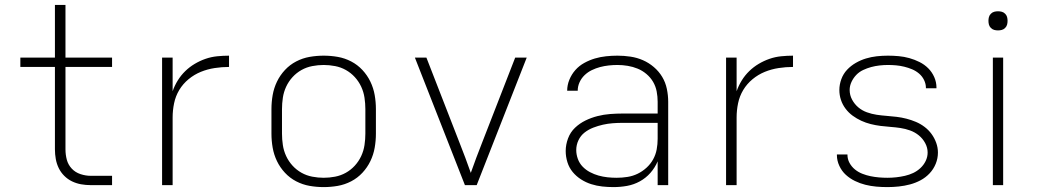

<svg xmlns="http://www.w3.org/2000/svg" viewBox="-20 -755 4240 783"><path d="M437 0H350Q330 0 310.5 -3.5Q291 -7 273.5 -15.5Q256 -24 242 -38Q228 -52 219.5 -69.5Q211 -87 207.5 -106.5Q204 -126 204 -146V-482H63V-520H204V-735H247V-520H437V-482H247V-146Q247 -124 252.5 -103.5Q258 -83 272.5 -67.5Q287 -52 308 -45Q329 -38 350 -38H437Z M641 0V-520H684V-383Q692 -406 705 -427Q718 -448 735.5 -465Q753 -482 774 -494.5Q795 -507 818 -515Q841 -523 865.5 -525.5Q890 -528 914 -528V-482Q885 -482 855.5 -477.5Q826 -473 799 -462Q772 -451 749 -432Q726 -413 711 -388Q696 -363 690 -334Q684 -305 684 -276V0Z M1300 8Q1271 8 1242.5 3Q1214 -2 1188 -15.5Q1162 -29 1142 -50.5Q1122 -72 1109.5 -98Q1097 -124 1092 -152.5Q1087 -181 1087 -210V-310Q1087 -339 1092 -367.5Q1097 -396 1109.5 -422Q1122 -448 1142 -469.5Q1162 -491 1188 -504.5Q1214 -518 1242.5 -523Q1271 -528 1300 -528Q1329 -528 1357.5 -523Q1386 -518 1412 -504.5Q1438 -491 1458 -469.5Q1478 -448 1490.5 -422Q1503 -396 1508 -367.5Q1513 -339 1513 -310V-210Q1513 -181 1508 -152.5Q1503 -124 1490.5 -98Q1478 -72 1458 -50.5Q1438 -29 1412 -15.5Q1386 -2 1357.5 3Q1329 8 1300 8ZM1300 -30Q1323 -30 1346.5 -34.5Q1370 -39 1390.5 -50.5Q1411 -62 1427 -79.5Q1443 -97 1453 -118.5Q1463 -140 1466.5 -163.5Q1470 -187 1470 -210V-310Q1470 -333 1466.5 -356.5Q1463 -380 1453 -401.5Q1443 -423 1427 -440.5Q1411 -458 1390.5 -469.5Q1370 -481 1346.5 -485.5Q1323 -490 1300 -490Q1277 -490 1253.5 -485.5Q1230 -481 1209.5 -469.5Q1189 -458 1173 -440.5Q1157 -423 1147 -401.5Q1137 -380 1133.5 -356.5Q1130 -333 1130 -310V-210Q1130 -187 1133.5 -163.5Q1137 -140 1147 -118.5Q1157 -97 1173 -79.5Q1189 -62 1209.5 -50.5Q1230 -39 1253.5 -34.5Q1277 -30 1300 -30Z M1876 0 1672 -520H1719L1854 -173Q1866 -143 1877.5 -112Q1889 -81 1900 -50Q1911 -81 1922.5 -112Q1934 -143 1946 -173L2081 -520H2128L1924 0Z M2482 8Q2459 8 2436 5.5Q2413 3 2391 -4Q2369 -11 2349.5 -23.5Q2330 -36 2315.5 -53.5Q2301 -71 2294 -93.5Q2287 -116 2287 -139Q2287 -165 2296.5 -190.5Q2306 -216 2325 -234Q2344 -252 2367.5 -263.5Q2391 -275 2416.5 -281.5Q2442 -288 2468 -290Q2494 -292 2520 -292H2662V-340Q2662 -361 2658 -382Q2654 -403 2643.5 -421Q2633 -439 2616.5 -453Q2600 -467 2580.5 -475Q2561 -483 2540 -486.5Q2519 -490 2498 -490Q2480 -490 2462 -488Q2444 -486 2427 -481.5Q2410 -477 2393.5 -469Q2377 -461 2364 -448.5Q2351 -436 2343.5 -419.5Q2336 -403 2336 -385H2293Q2293 -408 2302 -430Q2311 -452 2326.5 -469.5Q2342 -487 2363 -498.5Q2384 -510 2406 -516.5Q2428 -523 2451.5 -525.5Q2475 -528 2498 -528Q2525 -528 2551.5 -524Q2578 -520 2602 -509.5Q2626 -499 2646.5 -481.5Q2667 -464 2680.5 -441.5Q2694 -419 2699.5 -392.5Q2705 -366 2705 -340V0H2662V-97Q2651 -71 2632.5 -50Q2614 -29 2589.5 -15.5Q2565 -2 2537.5 3Q2510 8 2482 8ZM2495 -30Q2517 -30 2539 -33.5Q2561 -37 2580.5 -46.5Q2600 -56 2616.5 -71Q2633 -86 2643.5 -105Q2654 -124 2658 -145.5Q2662 -167 2662 -189V-254H2520Q2500 -254 2479.5 -252.5Q2459 -251 2439 -246.5Q2419 -242 2399.5 -234.5Q2380 -227 2364 -214.5Q2348 -202 2339 -183Q2330 -164 2330 -143Q2330 -125 2336.5 -107Q2343 -89 2356 -75.5Q2369 -62 2386 -53Q2403 -44 2421 -39Q2439 -34 2457.5 -32Q2476 -30 2495 -30Z M2941 0V-520H2984V-383Q2992 -406 3005 -427Q3018 -448 3035.5 -465Q3053 -482 3074 -494.5Q3095 -507 3118 -515Q3141 -523 3165.5 -525.5Q3190 -528 3214 -528V-482Q3185 -482 3155.5 -477.5Q3126 -473 3099 -462Q3072 -451 3049 -432Q3026 -413 3011 -388Q2996 -363 2990 -334Q2984 -305 2984 -276V0Z M3599 8Q3576 8 3553.5 6Q3531 4 3509 -1.5Q3487 -7 3466.5 -17Q3446 -27 3429.5 -42Q3413 -57 3403 -78.5Q3393 -100 3393 -122V-125H3436V-124Q3436 -106 3444.5 -90.5Q3453 -75 3466.5 -64Q3480 -53 3496.5 -46.5Q3513 -40 3530 -36.5Q3547 -33 3564.5 -31.5Q3582 -30 3599 -30Q3617 -30 3635 -32Q3653 -34 3670.5 -38Q3688 -42 3704 -49.5Q3720 -57 3733.5 -69.5Q3747 -82 3755 -98.5Q3763 -115 3763 -133Q3763 -153 3753 -171.5Q3743 -190 3727 -203Q3711 -216 3691.5 -223Q3672 -230 3652 -233Q3632 -236 3611.5 -237.5Q3591 -239 3571 -241.5Q3551 -244 3531 -249Q3511 -254 3492.5 -262.5Q3474 -271 3457.5 -283Q3441 -295 3428.5 -311.5Q3416 -328 3409.5 -347.5Q3403 -367 3403 -388Q3403 -410 3411 -432Q3419 -454 3434.5 -470.5Q3450 -487 3470 -498.5Q3490 -510 3511.5 -516.5Q3533 -523 3555.5 -525.5Q3578 -528 3601 -528Q3623 -528 3645 -526Q3667 -524 3688.5 -518Q3710 -512 3730 -502Q3750 -492 3765.5 -476.5Q3781 -461 3790 -440.5Q3799 -420 3799 -398V-395H3756V-397Q3756 -413 3748.5 -428.5Q3741 -444 3728 -455Q3715 -466 3699.5 -472.5Q3684 -479 3667.5 -483Q3651 -487 3634.5 -488.5Q3618 -490 3601 -490Q3584 -490 3566.5 -488Q3549 -486 3532.5 -481.5Q3516 -477 3500 -469.5Q3484 -462 3472 -449.5Q3460 -437 3452.5 -421Q3445 -405 3445 -388Q3445 -367 3455 -348.5Q3465 -330 3480.5 -317Q3496 -304 3515.5 -297Q3535 -290 3555 -287Q3575 -284 3595.5 -282.5Q3616 -281 3636.5 -278.5Q3657 -276 3676.5 -271Q3696 -266 3715 -258Q3734 -250 3750.5 -237.5Q3767 -225 3779 -208.5Q3791 -192 3798 -172.5Q3805 -153 3805 -133Q3805 -109 3796 -87Q3787 -65 3771 -48Q3755 -31 3734.5 -20Q3714 -9 3691.5 -3Q3669 3 3645.5 5.5Q3622 8 3599 8Z M4029 0V-520H4071V0ZM4050 -631Q4042 -631 4034.5 -633Q4027 -635 4021 -641Q4015 -647 4013 -654.5Q4011 -662 4011 -670Q4011 -678 4013 -685.5Q4015 -693 4021 -699Q4027 -705 4034.5 -707Q4042 -709 4050 -709Q4058 -709 4065.5 -707Q4073 -705 4079 -699Q4085 -693 4087 -685.5Q4089 -678 4089 -670Q4089 -662 4087 -654.5Q4085 -647 4079 -641Q4073 -635 4065.5 -633Q4058 -631 4050 -631Z"/></svg>

Font: Iosevka Aile Extralight
Style: Regular
Weight: 200
Designer: Belleve Invis
Foundry: Belleve Invis
Version: Version 31.1.0; ttfautohint (v1.8.4)